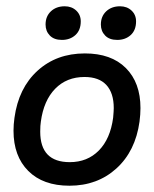

<svg xmlns="http://www.w3.org/2000/svg" viewBox="-20 -577 490 611"><path d="M23 -161Q23 -181 26 -202Q39 -297 99.5 -352Q160 -407 250 -407Q334 -407 380.5 -360.5Q427 -314 427 -233Q427 -213 424 -190Q411 -96 350.5 -41Q290 14 201 14Q117 14 70 -33Q23 -80 23 -161ZM340 -202Q342 -224 342 -233Q342 -281 318.5 -306.5Q295 -332 249 -332Q192 -332 155.5 -294.5Q119 -257 110 -190Q108 -178 108 -158Q108 -61 202 -61Q258 -61 294.5 -98Q331 -135 340 -202ZM125 -499Q125 -525 142 -541Q159 -557 186 -557Q208 -557 222.5 -543.5Q237 -530 237 -509Q237 -481 220 -465.5Q203 -450 177 -450Q152 -450 138.5 -464Q125 -478 125 -499ZM301 -499Q301 -525 318 -541Q335 -557 362 -557Q384 -557 398.5 -543.5Q413 -530 413 -509Q413 -481 396 -465.5Q379 -450 353 -450Q328 -450 314.5 -464Q301 -478 301 -499Z"/></svg>

Font: Neutral Grotesk
Style: Italic
Weight: 400
Italic angle: -8°
Designer: Nawras Khrais
Foundry: Nawras Khrais
Version: Version 1.000